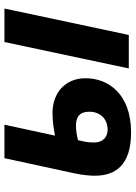

<svg xmlns="http://www.w3.org/2000/svg" viewBox="104 -690 596 843"><g transform="rotate(-90 401.5 -268.0)"><path d="M242 10C410 10 480 -89 480 -190C480 -279 416 -335 327 -335C288 -335 255 -329 228 -324L276 -546H129L63 -241C54 -201 52 -166 52 -149C52 -59 98 10 242 10ZM523 0H670L786 -546H639ZM198 -153C198 -178 200 -188 208 -223C232 -229 253 -232 272 -232C313 -232 333 -213 333 -174C333 -125 301 -93 254 -93C225 -93 198 -110 198 -153Z"/></g></svg>

Font: BC Sans
Style: Bold Italic
Weight: 700
Italic angle: -12°
Designer: Monotype Design Team
Province of B.C.
Foundry: Monotype Imaging Inc.
Version: Version 2.000;GOOG;noto-source:20170915:90ef993387c0